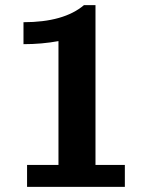

<svg xmlns="http://www.w3.org/2000/svg" viewBox="-20 -732 587 752"><path d="M72 -559V-645Q230 -645 309 -712H354V-86H469V0H86V-86H209V-571Q144 -559 72 -559Z"/></svg>

Font: Coval
Style: Heavy
Weight: 900
Foundry: Context Ltd
Version: Version 001.000